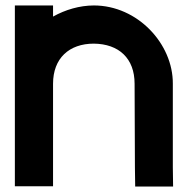

<svg xmlns="http://www.w3.org/2000/svg" viewBox="-20 -633 655 704"><path d="M174.5 -572.2C220 -597.6 271.5 -612.7 324 -613C484.7 -613 614.7 -472 613.7 -326V-20L614.7 51H475.7L474.7 -19L473.5 -326C473.5 -419 416 -472 324 -473C233.2 -473 174.5 -419 174.5 -326V-256V-20V50H34.5V-20V-256V-326V-543V-613H174.5Z"/></svg>

Font: Nordica Plus
Style: NordicaClassicRgExt
Weight: 500
Version: Version 1.01